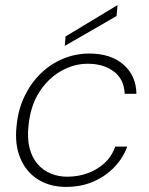

<svg xmlns="http://www.w3.org/2000/svg" viewBox="-20 -721 583 753"><path d="M239 12Q175 12 128.5 -17.5Q82 -47 59.5 -101Q37 -155 45 -227Q51 -291 76 -343Q101 -395 139.5 -432.5Q178 -470 227 -490.5Q276 -511 330 -511Q415 -511 464.5 -467.5Q514 -424 515 -353H469Q467 -410 426.5 -440.5Q386 -471 324 -471Q270 -471 219.5 -442.5Q169 -414 134.5 -360.5Q100 -307 92 -230Q86 -178 96 -140Q106 -102 128 -77Q150 -52 180 -40Q210 -28 243 -28Q286 -28 323.5 -41.5Q361 -55 389.5 -81Q418 -107 432 -146H479Q462 -100 427.5 -64.5Q393 -29 345.5 -8.5Q298 12 239 12ZM234 -541 237 -578 441 -701 437 -658Z"/></svg>

Font: DM Sans 20pt ExtraLight
Style: Italic
Weight: 250
Italic angle: -10°
Version: Version 4.004;gftools[0.9.30]